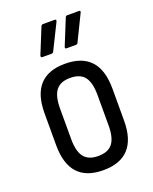

<svg xmlns="http://www.w3.org/2000/svg" viewBox="-133 -769 681 853"><g transform="rotate(-20 207.5 -343.0)"><path d="M207 8Q47 8 47 -168V-319Q47 -495 207 -495Q368 -495 368 -319V-168Q368 8 207 8ZM207 -59Q254 -59 275 -86Q296 -113 296 -171V-315Q296 -374 275 -401Q254 -428 207 -428Q161 -428 140 -401Q119 -374 119 -315V-171Q119 -113 140 -86Q161 -59 207 -59ZM124 -557Q114 -557 118 -568L166 -686Q169 -694 176 -694H231Q241 -694 236 -683L177 -564Q174 -557 167 -557ZM238 -557Q228 -557 233 -568L281 -686Q284 -694 290 -694H346Q356 -694 350 -683L292 -564Q289 -557 282 -557Z"/></g></svg>

Font: Sofia Sans Cond
Style: Regular
Weight: 400
Width: 3
Designer: Botio Nikoltchev, Ani Petrova
Foundry: lettersoup
Version: Version 4.100; ttfautohint (v1.8.3)